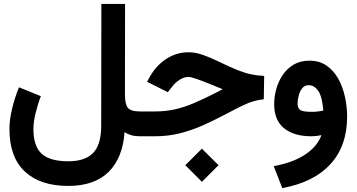

<svg xmlns="http://www.w3.org/2000/svg" viewBox="-20 -697 1824 982"><path d="M189 -205.1Q172.9 -163.6 161.9 -118.2Q150.9 -72.8 150.9 -37.1Q150.9 50.8 193.1 89.4Q235.4 127.9 329.6 127.9Q415 127.9 456.3 85.2Q497.6 42.5 497.6 -52.7L498.5 -676.8H619.6L619.1 -211.4Q619.1 -164.1 634 -145.5Q648.9 -127 697.3 -127H712.4V0H698.2Q670.4 0 651.9 -5.4Q633.3 -10.7 617.2 -21Q607.4 111.8 534.9 182.9Q462.4 253.9 329.1 253.9Q185.5 253.9 106.9 180.2Q28.3 106.4 28.3 -36.6Q28.3 -85 42 -141.8Q55.7 -198.7 77.1 -250.5Z M927.7 147.9 1012.7 63.5 1097.7 147.9 1012.7 232.9ZM692.9 0V-127H772.5Q828.1 -127 876.7 -138.2Q925.3 -149.4 975.1 -170.9Q1024.9 -192.4 1084.5 -222.7L1119.1 -240.7Q1110.8 -243.7 1100.3 -248.3Q1089.8 -252.9 1067.9 -261.7Q1018.6 -281.7 987.1 -292.7Q955.6 -303.7 944.3 -303.7Q922.9 -303.7 900.4 -290Q877.9 -276.4 861.8 -255.4L838.4 -225.6L731.9 -278.8L749.5 -310.1Q781.7 -364.3 832.5 -397Q883.3 -429.7 944.8 -429.7Q980 -429.7 1018.8 -415.8Q1057.6 -401.9 1101.1 -380.9Q1157.2 -353.5 1194.8 -338.6Q1232.4 -323.7 1263.4 -317.1Q1294.4 -310.5 1331.1 -308.6L1329.1 -189.5Q1300.8 -186 1277.3 -179.4Q1253.9 -172.9 1221.2 -157.2Q1188.5 -141.6 1132.3 -111.8Q1072.3 -80.1 1015.4 -54.9Q958.5 -29.8 898.9 -14.9Q839.4 0 771 0Z M1624 -5.9Q1597.7 0 1572.8 0Q1483.9 0 1433.1 -40.8Q1382.3 -81.5 1382.3 -164.1Q1382.3 -202.6 1393.1 -241.7Q1403.8 -280.8 1426 -313.7Q1448.2 -346.7 1482.2 -366.7Q1516.1 -386.7 1563 -386.7Q1613.3 -386.7 1649.7 -361.8Q1686 -336.9 1709.5 -295.2Q1732.9 -253.4 1744.1 -202.6Q1755.4 -151.9 1755.4 -100.6Q1755.4 48.8 1670.4 142.1Q1585.4 235.4 1423.8 265.1L1379.9 152.8Q1476.6 135.3 1539.6 94.2Q1602.5 53.2 1624 -5.9ZM1633.8 -131.8Q1627.4 -204.1 1607.4 -232.7Q1587.4 -261.2 1559.1 -261.2Q1538.1 -261.2 1525.6 -245.6Q1513.2 -230 1507.6 -207.8Q1502 -185.5 1502 -166.5Q1502 -144 1515.6 -134.5Q1529.3 -125 1575.2 -125Q1605.5 -125 1633.8 -131.8Z"/></svg>

Font: Vazir UI
Style: Bold-UI
Weight: 700
Designer: Saber Rastikerdar
Foundry: Saber Rastikerdar
Version: Version 30.1.0